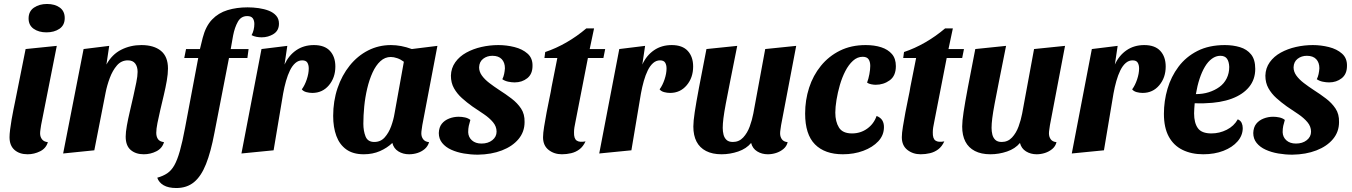

<svg xmlns="http://www.w3.org/2000/svg" viewBox="-20 -757 6809 967"><path d="M119 20Q78 20 53 -2Q28 -24 28 -66Q28 -81 31 -105Q34 -129 38.5 -155.5Q43 -182 48 -206Q53 -230 56 -245L109 -510L266 -526L187 -127Q186 -119 184 -106.5Q182 -94 182 -85Q182 -68 191.5 -55.5Q201 -43 221 -41Q212 -10 182 5Q152 20 119 20ZM214 -594Q175 -594 149.5 -612Q124 -630 124 -664Q124 -700 151 -718.5Q178 -737 217 -737Q256 -737 281 -719Q306 -701 306 -666Q306 -630 279.5 -612Q253 -594 214 -594Z M704 20Q664 20 638.5 -1.5Q613 -23 613 -69Q613 -91 619 -124.5Q625 -158 634 -196Q643 -234 651.5 -272Q660 -310 666.5 -342Q673 -374 673 -395Q673 -421 661 -437Q649 -453 624 -453Q591 -453 569 -427.5Q547 -402 533 -364.5Q519 -327 512 -291L455 0L298 16L401 -510L530 -526L516 -432Q544 -483 590.5 -506.5Q637 -530 692 -530Q755 -530 790.5 -501Q826 -472 826 -412Q826 -385 820 -350.5Q814 -316 805 -278Q796 -240 787.5 -204Q779 -168 773 -137.5Q767 -107 767 -88Q767 -69 775.5 -56.5Q784 -44 806 -41Q797 -10 767.5 5Q738 20 704 20Z M868 190Q828 190 804 176Q780 162 772 138Q801 130 822 116Q843 102 858 75.5Q873 49 886 3Q899 -43 912 -113L981 -479H1136L1060 -88Q1042 8 1017.5 69.5Q993 131 957 160.5Q921 190 868 190ZM908 -465 917 -510H987L1001 -567Q1016 -625 1048 -658.5Q1080 -692 1126 -706Q1172 -720 1227 -720Q1255 -720 1283 -716Q1311 -712 1334 -703Q1357 -694 1371 -678Q1385 -662 1385 -638Q1385 -603 1358 -586Q1331 -569 1298 -569Q1285 -569 1271.5 -571.5Q1258 -574 1247 -580Q1254 -592 1257.5 -607Q1261 -622 1261 -636Q1261 -654 1253 -665Q1245 -676 1225 -676Q1194 -676 1178 -647.5Q1162 -619 1154 -578L1142 -510H1232L1226 -465Z M1196 16 1297 -510 1427 -526 1413 -432Q1434 -478 1472 -504Q1510 -530 1561 -530Q1615 -530 1642 -500.5Q1669 -471 1669 -422Q1669 -366 1636.5 -327.5Q1604 -289 1553 -289Q1538 -289 1523 -293Q1508 -297 1500 -307Q1515 -327 1525 -357Q1535 -387 1535 -412Q1535 -430 1528 -441.5Q1521 -453 1502 -453Q1483 -453 1467.5 -439.5Q1452 -426 1440.5 -402.5Q1429 -379 1420.5 -349Q1412 -319 1406 -286L1358 0Z M1812 20Q1758 20 1724 -4.5Q1690 -29 1674 -72.5Q1658 -116 1658 -173Q1658 -248 1680 -313Q1702 -378 1741.5 -427Q1781 -476 1834 -503Q1887 -530 1949 -530Q2000 -530 2054 -510L2183 -526L2107 -127Q2106 -118 2104 -106Q2102 -94 2102 -85Q2102 -68 2111.5 -55.5Q2121 -43 2141 -41Q2135 -20 2119 -6.5Q2103 7 2082.5 13.5Q2062 20 2040 20Q2010 20 1986.5 5.5Q1963 -9 1956 -37Q1930 -12 1893.5 4Q1857 20 1812 20ZM1865 -42Q1897 -42 1917.5 -65Q1938 -88 1950 -121Q1962 -154 1967 -185L2014 -446Q1998 -458 1980.5 -464Q1963 -470 1948 -470Q1919 -470 1896 -449Q1873 -428 1856.5 -392Q1840 -356 1829.5 -311.5Q1819 -267 1814.5 -221Q1810 -175 1810 -134Q1810 -98 1821 -70Q1832 -42 1865 -42Z M2387 22Q2351 22 2316 16Q2281 10 2252.5 -3Q2224 -16 2207 -37Q2190 -58 2190 -87Q2191 -116 2205 -133.5Q2219 -151 2242 -160Q2265 -169 2290 -169Q2306 -169 2322 -165.5Q2338 -162 2349 -153Q2344 -137 2341 -123Q2338 -109 2338 -91Q2339 -66 2357 -50Q2375 -34 2405 -34Q2438 -34 2459.5 -51Q2481 -68 2481 -94Q2481 -120 2463 -141.5Q2445 -163 2417 -182Q2389 -201 2359 -221Q2331 -241 2306.5 -263Q2282 -285 2266.5 -312.5Q2251 -340 2251 -376Q2252 -414 2273 -443.5Q2294 -473 2328.5 -492Q2363 -511 2405 -520.5Q2447 -530 2490 -530Q2531 -530 2571 -520Q2611 -510 2637 -487Q2663 -464 2662 -425Q2662 -384 2635.5 -363Q2609 -342 2572 -342Q2557 -342 2540 -345.5Q2523 -349 2510 -358Q2516 -370 2519 -384Q2522 -398 2523 -413Q2523 -442 2507 -459Q2491 -476 2460 -476Q2433 -476 2413.5 -461Q2394 -446 2393 -418Q2393 -396 2407 -376.5Q2421 -357 2444.5 -339Q2468 -321 2494 -304Q2527 -283 2556.5 -260.5Q2586 -238 2604.5 -210Q2623 -182 2622 -142Q2622 -93 2591.5 -56.5Q2561 -20 2508 0.5Q2455 21 2387 22Z M2810 20Q2771 20 2743 -2Q2715 -24 2715 -66Q2715 -86 2720.5 -119.5Q2726 -153 2733 -191Q2740 -229 2747.5 -263.5Q2755 -298 2758 -319L2787 -465H2722L2726 -495Q2780 -513 2833 -543.5Q2886 -574 2933 -614H2972L2950 -510H3028L3019 -465H2941L2878 -142Q2875 -128 2873 -115.5Q2871 -103 2871 -91Q2870 -59 2884.5 -49Q2899 -39 2929 -45Q2917 -19 2898.5 -5Q2880 9 2857 14.5Q2834 20 2810 20Z M2998 16 3099 -510 3229 -526 3215 -432Q3236 -478 3274 -504Q3312 -530 3363 -530Q3417 -530 3444 -500.5Q3471 -471 3471 -422Q3471 -366 3438.5 -327.5Q3406 -289 3355 -289Q3340 -289 3325 -293Q3310 -297 3302 -307Q3317 -327 3327 -357Q3337 -387 3337 -412Q3337 -430 3330 -441.5Q3323 -453 3304 -453Q3285 -453 3269.5 -439.5Q3254 -426 3242.5 -402.5Q3231 -379 3222.5 -349Q3214 -319 3208 -286L3160 0Z M3614 20Q3568 20 3536 3.5Q3504 -13 3488 -44Q3472 -75 3472 -120Q3472 -146 3479 -192.5Q3486 -239 3500.5 -316Q3515 -393 3538 -510L3693 -526Q3672 -421 3658 -350.5Q3644 -280 3635.5 -235Q3627 -190 3623.5 -161.5Q3620 -133 3620 -113Q3620 -95 3624 -79Q3628 -63 3639 -52.5Q3650 -42 3671 -42Q3702 -42 3723 -64.5Q3744 -87 3756 -120Q3768 -153 3774 -185L3834 -510L3990 -526L3914 -127Q3913 -118 3911 -106Q3909 -94 3909 -85Q3909 -68 3918 -55.5Q3927 -43 3947 -41Q3942 -20 3925.5 -6.5Q3909 7 3888.5 13.5Q3868 20 3847 20Q3817 20 3793.5 5.5Q3770 -9 3763 -37Q3739 -8 3698 6Q3657 20 3614 20Z M4225 20Q4134 20 4084.5 -30Q4035 -80 4035 -185Q4035 -253 4055 -315Q4075 -377 4114.5 -425.5Q4154 -474 4210.5 -502Q4267 -530 4340 -530Q4384 -530 4418 -519Q4452 -508 4472 -485Q4492 -462 4492 -424Q4492 -375 4461 -352.5Q4430 -330 4390 -330Q4381 -330 4368 -332.5Q4355 -335 4347 -341Q4354 -359 4358.5 -383Q4363 -407 4363 -425Q4363 -446 4354.5 -458.5Q4346 -471 4325 -471Q4298 -471 4276 -451Q4254 -431 4237.5 -399Q4221 -367 4210 -329Q4199 -291 4193 -254Q4187 -217 4187 -190Q4187 -144 4205.5 -114.5Q4224 -85 4271 -85Q4314 -85 4347.5 -109Q4381 -133 4395 -173Q4415 -165 4423.5 -151Q4432 -137 4432 -117Q4432 -76 4403.5 -45.5Q4375 -15 4328 2.5Q4281 20 4225 20Z M4617 20Q4578 20 4550 -2Q4522 -24 4522 -66Q4522 -86 4527.5 -119.5Q4533 -153 4540 -191Q4547 -229 4554.5 -263.5Q4562 -298 4565 -319L4594 -465H4529L4533 -495Q4587 -513 4640 -543.5Q4693 -574 4740 -614H4779L4757 -510H4835L4826 -465H4748L4685 -142Q4682 -128 4680 -115.5Q4678 -103 4678 -91Q4677 -59 4691.5 -49Q4706 -39 4736 -45Q4724 -19 4705.5 -5Q4687 9 4664 14.5Q4641 20 4617 20Z M4968 20Q4922 20 4890 3.5Q4858 -13 4842 -44Q4826 -75 4826 -120Q4826 -146 4833 -192.5Q4840 -239 4854.5 -316Q4869 -393 4892 -510L5047 -526Q5026 -421 5012 -350.5Q4998 -280 4989.5 -235Q4981 -190 4977.5 -161.5Q4974 -133 4974 -113Q4974 -95 4978 -79Q4982 -63 4993 -52.5Q5004 -42 5025 -42Q5056 -42 5077 -64.5Q5098 -87 5110 -120Q5122 -153 5128 -185L5188 -510L5344 -526L5268 -127Q5267 -118 5265 -106Q5263 -94 5263 -85Q5263 -68 5272 -55.5Q5281 -43 5301 -41Q5296 -20 5279.5 -6.5Q5263 7 5242.5 13.5Q5222 20 5201 20Q5171 20 5147.5 5.5Q5124 -9 5117 -37Q5093 -8 5052 6Q5011 20 4968 20Z M5378 16 5479 -510 5609 -526 5595 -432Q5616 -478 5654 -504Q5692 -530 5743 -530Q5797 -530 5824 -500.5Q5851 -471 5851 -422Q5851 -366 5818.5 -327.5Q5786 -289 5735 -289Q5720 -289 5705 -293Q5690 -297 5682 -307Q5697 -327 5707 -357Q5717 -387 5717 -412Q5717 -430 5710 -441.5Q5703 -453 5684 -453Q5665 -453 5649.5 -439.5Q5634 -426 5622.5 -402.5Q5611 -379 5602.5 -349Q5594 -319 5588 -286L5540 0Z M6040 20Q5981 20 5936 -2Q5891 -24 5866.5 -69Q5842 -114 5842 -184Q5842 -248 5860 -309.5Q5878 -371 5915.5 -421Q5953 -471 6011 -500.5Q6069 -530 6149 -530Q6190 -530 6225 -519.5Q6260 -509 6281 -483Q6302 -457 6302 -410Q6302 -357 6271 -319Q6240 -281 6183.5 -260Q6127 -239 6049 -237Q6037 -236 6022.5 -236.5Q6008 -237 5997 -237Q5996 -224 5995 -210.5Q5994 -197 5994 -186Q5994 -138 6013 -111.5Q6032 -85 6081 -85Q6122 -85 6158.5 -103.5Q6195 -122 6214 -156Q6228 -150 6233.5 -138Q6239 -126 6239 -112Q6239 -75 6213 -45Q6187 -15 6142 2.5Q6097 20 6040 20ZM6003 -283Q6038 -283 6068 -292.5Q6098 -302 6121.5 -319Q6145 -336 6158 -362Q6171 -388 6171 -420Q6170 -447 6159.5 -461.5Q6149 -476 6126 -476Q6104 -476 6084 -461.5Q6064 -447 6048.5 -421Q6033 -395 6021.5 -360Q6010 -325 6003 -283Z M6489 22Q6453 22 6418 16Q6383 10 6354.5 -3Q6326 -16 6309 -37Q6292 -58 6292 -87Q6293 -116 6307 -133.5Q6321 -151 6344 -160Q6367 -169 6392 -169Q6408 -169 6424 -165.5Q6440 -162 6451 -153Q6446 -137 6443 -123Q6440 -109 6440 -91Q6441 -66 6459 -50Q6477 -34 6507 -34Q6540 -34 6561.5 -51Q6583 -68 6583 -94Q6583 -120 6565 -141.5Q6547 -163 6519 -182Q6491 -201 6461 -221Q6433 -241 6408.5 -263Q6384 -285 6368.5 -312.5Q6353 -340 6353 -376Q6354 -414 6375 -443.5Q6396 -473 6430.5 -492Q6465 -511 6507 -520.5Q6549 -530 6592 -530Q6633 -530 6673 -520Q6713 -510 6739 -487Q6765 -464 6764 -425Q6764 -384 6737.5 -363Q6711 -342 6674 -342Q6659 -342 6642 -345.5Q6625 -349 6612 -358Q6618 -370 6621 -384Q6624 -398 6625 -413Q6625 -442 6609 -459Q6593 -476 6562 -476Q6535 -476 6515.5 -461Q6496 -446 6495 -418Q6495 -396 6509 -376.5Q6523 -357 6546.5 -339Q6570 -321 6596 -304Q6629 -283 6658.5 -260.5Q6688 -238 6706.5 -210Q6725 -182 6724 -142Q6724 -93 6693.5 -56.5Q6663 -20 6610 0.5Q6557 21 6489 22Z"/></svg>

Font: Sansita Swashed Light SemiBold
Style: Regular
Weight: 600
Version: Version 1.003